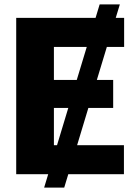

<svg xmlns="http://www.w3.org/2000/svg" viewBox="-20 -792 600 873"><path d="M543.5 0H290.5L272 61H180.7L199.2 0H53.7V-710.9H414.6L433.1 -772H524.9L506.3 -710.9H544.4V-578.6H465.8L420.4 -428.7H494.6V-301.3H381.8L330.6 -131.8H543.5ZM225.1 -428.7H329.1L374.5 -578.6H225.1ZM239.3 -131.8 290.5 -301.3H225.1V-131.8Z"/></svg>

Font: Roboto Black
Style: Regular
Weight: 900
Designer: Google
Version: Version 2.134; 2016